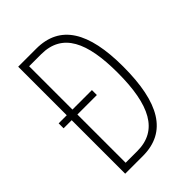

<svg xmlns="http://www.w3.org/2000/svg" viewBox="-209 -810 906 906"><g transform="rotate(-45 243.5 -357.0)"><path d="M202 -714H82V-390H28V-357H82V0H200C361 0 433 -124 433 -364C433 -595 361 -714 202 -714ZM200 -679C342 -679 394 -565 394 -362C394 -147 336 -35 198 -35H120V-357H250V-390H120V-679Z"/></g></svg>

Font: Noto Sans Devanagari UI ExtraCondensed ExtraLight
Style: Regular
Weight: 200
Width: 2
Designer: Jelle Bosma - Monotype Design Team
Foundry: Monotype Imaging Inc.
Version: Version 2.004